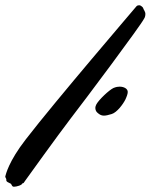

<svg xmlns="http://www.w3.org/2000/svg" viewBox="-121 -696 572 729"><path d="M427 -656C421 -665 425 -665 418 -671C415 -674 411 -676 407 -676C403 -676 400 -675 397 -672C389 -662 92 -316 -23 -167C-89 -82 -99 -33 -101 -26C-101 -21 -97 -19 -97 -14V-11C-97 -6 -89 -3 -83 0C-75 2 -78 13 -68 13C-58 13 -37 7 -36 0H-35C-32 0 -30 -2 -26 -9C-21 -16 96 -179 148 -247C200 -314 414 -600 426 -625C429 -629 431 -636 431 -643C431 -648 429 -652 427 -656ZM355 -318C361 -331 364 -340 364 -347C364 -359 350 -367 333 -367C327 -367 320 -366 310 -362C293 -354 255 -318 245 -300C243 -296 241 -291 241 -286C241 -279 244 -272 249 -268C255 -263 261 -257 274 -257C281 -257 290 -259 303 -263C323 -269 346 -300 355 -318Z"/></svg>

Font: Oregano
Style: Italic
Weight: 400
Italic angle: -12°
Designer: Astigmatic (AOETI)
Foundry: Astigmatic (AOETI)
Version: Version 1.000